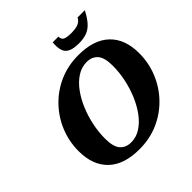

<svg xmlns="http://www.w3.org/2000/svg" viewBox="-223 -1033 1223 1223"><g transform="rotate(-45 388.0 -421.5)"><path d="M776 -419.5Q776 -333 744.2 -254.8Q712.5 -176.5 654.5 -115.8Q596.5 -55 517.8 -20Q439 15 344.5 15Q206 15 133.8 -54.5Q61.5 -124 61.5 -250.5Q61.5 -337 93.2 -415.2Q125 -493.5 183 -554.2Q241 -615 319.8 -650Q398.5 -685 493 -685Q631.5 -685 703.8 -615.8Q776 -546.5 776 -419.5ZM237 -188.5Q237 -114.5 264 -84Q291 -53.5 338.5 -53.5Q384.5 -53.5 424.2 -79Q464 -104.5 496.5 -148.5Q529 -192.5 552.2 -247.8Q575.5 -303 588 -363.5Q600.5 -424 600.5 -481.5Q600.5 -555.5 573.5 -586Q546.5 -616.5 499 -616.5Q453.5 -616.5 413.5 -591Q373.5 -565.5 341 -521.5Q308.5 -477.5 285.2 -422.2Q262 -367 249.5 -306.8Q237 -246.5 237 -188.5ZM560 -815.5Q600.5 -815.5 623 -824.5Q645.5 -833.5 659.5 -858H724.5Q700 -811 675.8 -784Q651.5 -757 621 -745.8Q590.5 -734.5 547 -734.5Q482 -734.5 455.2 -761Q428.5 -787.5 435 -858H486.5Q486 -833.5 503 -824.5Q520 -815.5 560 -815.5Z"/></g></svg>

Font: Newsreader 16pt ExtraBold
Style: Italic
Weight: 800
Italic angle: -17°
Designer: Hugues Gentile
Foundry: Production Type
Version: Version 1.003; ttfautohint (v1.8.3)